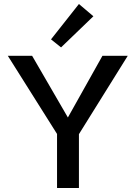

<svg xmlns="http://www.w3.org/2000/svg" viewBox="-20 -936 675 956"><path d="M284 -700 234 -740 373 -916 445 -855ZM373 -268V0H264V-269L19 -658H140L318 -351L490 -658H616Z"/></svg>

Font: Ysabeau SC Semibold
Style: Regular
Weight: 600
Designer: Christian Thalmann (Catharsis Fonts)
Version: Version 0.003